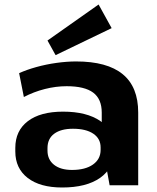

<svg xmlns="http://www.w3.org/2000/svg" viewBox="-20 -823 698 853"><path d="M432 -193V-323Q432 -383 394 -411.5Q356 -440 276 -440Q228 -440 179 -427.5Q130 -415 86 -392L65 -498Q98 -513 141 -525Q184 -537 230.5 -543.5Q277 -550 318 -550Q456 -550 525 -493.5Q594 -437 594 -323V0H467ZM256 10Q158 10 103 -32.5Q48 -75 48 -150V-166Q48 -242 103.5 -284.5Q159 -327 260 -327Q365 -327 425.5 -285.5Q486 -244 486 -169V-152Q486 -76 425 -33Q364 10 256 10ZM300 -68Q359 -68 393 -92Q427 -116 427 -157V-168Q427 -207 394.5 -229Q362 -251 304 -251Q251 -251 221 -229Q191 -207 191 -165V-154Q191 -114 220 -91Q249 -68 300 -68ZM476 -698 227 -578 191 -643 418 -803Z"/></svg>

Font: Pathway Extreme 72pt
Style: Bold
Weight: 700
Designer: Eduardo Rodriguez Tunni
Foundry: Eduardo Rodriguez Tunni
Version: Version 1.001;gftools[0.9.26]